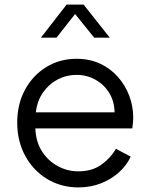

<svg xmlns="http://www.w3.org/2000/svg" viewBox="-20 -804 655 836"><path d="M321 12Q376 12 421.5 -6.5Q467 -25 500 -55.5Q533 -86 549 -122L485 -156Q460 -114 420 -86Q380 -58 321 -58Q273 -58 231 -81Q189 -104 162.5 -145.5Q136 -187 134 -245H556Q558 -258 559 -270.5Q560 -283 560 -293Q560 -341 543 -386.5Q526 -432 494 -468.5Q462 -505 416.5 -526.5Q371 -548 313 -548Q240 -548 181.5 -512Q123 -476 89 -413.5Q55 -351 55 -270Q55 -189 90 -125Q125 -61 185.5 -24.5Q246 12 321 12ZM313 -478Q358 -478 395.5 -457Q433 -436 455.5 -399.5Q478 -363 479 -315H136Q142 -365 167.5 -401.5Q193 -438 231 -458Q269 -478 313 -478ZM158 -640H226L307 -743L390 -640H458L344 -784H270Z"/></svg>

Font: Plus Jakarta Sans
Style: Regular
Weight: 400
Designer: Gumpita Rahayu
Foundry: Tokotype
Version: Version 2.004; ttfautohint (v1.8.3)